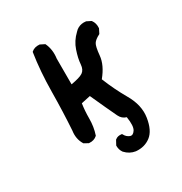

<svg xmlns="http://www.w3.org/2000/svg" viewBox="-147 -591 794 836"><g transform="rotate(-30 250.0 -173.5)"><path d="M298.3 132.8Q268.6 128.4 247.6 105.5L247.1 105Q236.3 89.8 236.3 70.3V68.8L236.8 67.4L248.5 45.9L249.5 44.9L250.5 44.4Q256.3 39.6 263.7 37.8Q271 36.1 279.8 37.1L283.2 37.6L284.7 40Q293 56.6 309.1 62.5Q322.8 67.4 334 50.3Q345.7 32.7 337.9 -15.6Q316.4 -21.5 305.7 -43.5Q295.4 -64.9 277.8 -103Q261.2 -139.2 244.6 -175.8L198.7 -166Q193.4 -130.9 193.4 -92.8Q193.4 -50.8 181.2 -14.6L180.7 -13.2L179.7 -12.2Q164.1 2 140.1 0H138.7L137.7 -0.5L118.2 -11.2L116.7 -12.2L116.2 -13.7Q97.7 -44.4 103.5 -83.5Q109.4 -173.3 110.4 -274.4Q111.3 -376.5 125 -464.8L125.5 -466.8L127 -468.3Q134.8 -475.1 144.8 -477.8Q154.8 -480.5 166.5 -479.5H167.5L168.5 -479L188 -469.2L189.9 -468.3L190.9 -466.3Q207 -431.6 201.2 -389.2V-259.8Q245.1 -267.1 261.2 -277.8Q277.3 -288.6 279.3 -314.5Q280.3 -329.1 283.9 -345.7Q287.6 -362.3 293.9 -380.9Q306.2 -418 336.4 -446.3Q343.8 -454.6 352.5 -459.2Q361.3 -463.9 371.3 -465.6Q381.3 -467.3 392.1 -465.8H393.6L394 -465.3L413.6 -455.6L415 -454.6L416 -453.6Q428.7 -436.5 426.8 -412.6V-411.6L426.3 -410.6L416.5 -391.1L415.5 -389.2L414.1 -388.2Q402.3 -382.3 394.3 -376Q386.2 -369.6 382.3 -363.3Q378.4 -357.4 375.2 -343Q372.1 -328.6 370.1 -307.1Q366.2 -261.7 326.2 -212.9Q351.1 -150.4 384.8 -91.8Q421.4 -29.3 412.1 29.8Q402.8 89.4 371.8 113Q340.8 136.7 298.3 132.8Z"/></g></svg>

Font: NaikaiFont
Style: SemiBold
Weight: 600
Version: Version 1.89